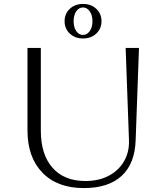

<svg xmlns="http://www.w3.org/2000/svg" viewBox="-20 -944 838 978"><path d="M120 -700H188V-278Q188 -157 247.5 -89.5Q307 -22 415 -22Q483 -22 533.5 -48.5Q584 -75 611.5 -122Q639 -169 637 -230L620 -700H688L671 -230Q667 -110 599.5 -48Q532 14 407 14Q272 14 196 -64.5Q120 -143 120 -280ZM309 -836Q309 -874 335.5 -899Q362 -924 403 -924Q444 -924 470.5 -899Q497 -874 497 -836Q497 -798 470.5 -773Q444 -748 403 -748Q362 -748 335.5 -773Q309 -798 309 -836ZM403 -906Q382 -906 368.5 -886.5Q355 -867 355 -836Q355 -805 368.5 -785.5Q382 -766 403 -766Q423 -766 437 -785.5Q451 -805 451 -836Q451 -867 437 -886.5Q423 -906 403 -906Z"/></svg>

Font: Aboreto
Style: Regular
Weight: 400
Designer: Dominik Jáger
Foundry: Dominik Jáger
Version: Version 1.001; ttfautohint (v1.8.4.7-5d5b)